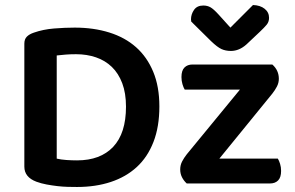

<svg xmlns="http://www.w3.org/2000/svg" viewBox="-20 -731 1174 765"><path d="M482 -306Q482 -360 467 -399.5Q452 -439 425.5 -464.5Q399 -490 362.5 -502.5Q326 -515 283 -515Q260 -515 241.5 -513.5Q223 -512 206 -510V-99Q223 -95 244.5 -93.5Q266 -92 287 -92Q380 -92 431 -146Q482 -200 482 -306ZM615 -307Q615 -226 591.5 -165.5Q568 -105 525 -65.5Q482 -26 421.5 -6Q361 14 287 14Q270 14 250 13.5Q230 13 208.5 10.5Q187 8 165.5 4Q144 0 125 -7Q77 -25 77 -67V-557Q77 -575 87 -585Q97 -595 115 -601Q152 -614 195.5 -617.5Q239 -621 278 -621Q353 -621 415.5 -601.5Q478 -582 522 -543Q566 -504 590.5 -445Q615 -386 615 -307ZM724 0Q712 -11 705 -25Q698 -39 698 -56Q698 -73 705.5 -87.5Q713 -102 724 -116L936 -374H716Q711 -382 707 -395.5Q703 -409 703 -424Q703 -450 715 -462Q727 -474 747 -474H1065Q1091 -451 1091 -417Q1091 -401 1083.5 -386.5Q1076 -372 1065 -358L854 -99H1087Q1092 -91 1096 -78Q1100 -65 1100 -50Q1100 -24 1088 -12Q1076 0 1056 0ZM898 -621 988 -711Q1017 -710 1034.5 -696Q1052 -682 1052 -660Q1052 -644 1042.5 -632.5Q1033 -621 1015 -604L962 -554Q933 -528 900 -528Q879 -528 862.5 -535.5Q846 -543 821 -567L742 -645Q741 -649 741 -654Q741 -674 753 -691.5Q765 -709 790 -709Q806 -709 818.5 -702Q831 -695 851 -673Z"/></svg>

Font: Baloo Bhaina 2 SemiBold
Style: Regular
Weight: 600
Designer: Yesha Goshar, Manish Minz, Shuchita Grover and Ek Type
Foundry: Ek Type
Version: Version 1.640;hotconv 1.0.111;makeotfexe 2.5.65597; ttfautoh